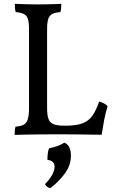

<svg xmlns="http://www.w3.org/2000/svg" viewBox="-20 -699 600 999"><path d="M321 -45Q376 -45 408.5 -57Q441 -69 460.5 -96.5Q480 -124 496 -171Q511 -166 521 -161Q531 -156 540 -147Q529 -112 521.5 -72Q514 -32 509 2Q490 2 458.5 1.5Q427 1 389.5 0.5Q352 0 315 0Q287 0 250.5 0Q214 0 176.5 0.5Q139 1 107 1.5Q75 2 56 3Q56 -10 57 -21Q58 -32 61 -40Q88 -42 103 -50Q118 -58 124.5 -78.5Q131 -99 131 -138V-549Q131 -582 125 -600.5Q119 -619 103.5 -626.5Q88 -634 62 -636Q59 -644 58 -655.5Q57 -667 57 -679Q76 -678 99 -677.5Q122 -677 143 -676.5Q164 -676 178 -676Q200 -676 220 -676.5Q240 -677 259.5 -677.5Q279 -678 299 -679Q299 -666 298 -655Q297 -644 294 -636Q268 -634 252.5 -626.5Q237 -619 231 -600Q225 -581 225 -546V-138Q225 -101 232 -81Q239 -61 258.5 -53Q278 -45 315 -45ZM315 43Q332 50 340.5 67.5Q349 85 349 110Q349 162 316.5 205Q284 248 242 280Q222 276 214 259Q239 234 251.5 210.5Q264 187 264 169Q264 137 227 133Q226 125 228 105Q230 85 235 73Q258 68 278 61Q298 54 315 43Z"/></svg>

Font: Vollkorn
Style: Regular
Weight: 400
Designer: Friedrich Althausen
Foundry: Friedrich Althausen
Version: Version 4.104